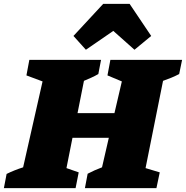

<svg xmlns="http://www.w3.org/2000/svg" viewBox="-63 -968 957 988"><path d="M-43 0 -29 -73Q-9 -83 12.5 -91.5Q34 -100 56 -107L156 -549L73 -580L88 -660H457L443 -587Q426 -577 407 -568.5Q388 -560 369 -552L336 -386H526L564 -549L490 -580L505 -660H874L859 -587Q840 -577 819.5 -568.5Q799 -560 776 -552L686 -103L759 -81L742 0H374L388 -74Q405 -83 424 -91.5Q443 -100 462 -107L497 -259H310L279 -103L342 -81L326 0ZM604 -948 715 -783 629 -712 520 -809 379 -712 315 -783 468 -948Z"/></svg>

Font: Piazzolla SC Black
Style: Italic
Weight: 900
Italic angle: -11.3°
Designer: Juan Pablo del Peral
Foundry: Huerta Tipografica
Version: Version 1.330